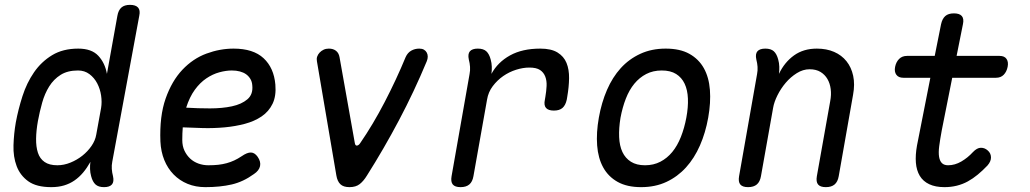

<svg xmlns="http://www.w3.org/2000/svg" viewBox="-20 -760 4240 790"><path d="M442 -95Q439 -80 440 -65Q441 -50 445 -35Q450 -12 440.5 -1Q431 10 408 10Q385 10 373 -1Q361 -12 355 -35Q351 -49 350.5 -64.5Q350 -80 352 -94Q338 -69 322 -50Q306 -31 286.5 -17.5Q267 -4 243.5 3Q220 10 191 10Q130 10 96.5 -14Q63 -38 48.5 -76.5Q34 -115 35.5 -162.5Q37 -210 45 -256Q55 -310 72.5 -364.5Q90 -419 120 -462.5Q150 -506 194.5 -533Q239 -560 302 -560Q357 -560 384.5 -530.5Q412 -501 420 -456L463 -695Q467 -718 479.5 -729Q492 -740 515 -740Q538 -740 548 -729Q558 -718 553 -695ZM216 -80Q243 -80 270 -91Q297 -102 319 -119.5Q341 -137 356.5 -159.5Q372 -182 376 -206L396 -316Q400 -340 396 -367Q392 -394 380 -417Q368 -440 348 -455Q328 -470 301 -470Q258 -470 229.5 -452Q201 -434 182.5 -404.5Q164 -375 153.5 -337.5Q143 -300 136 -262Q129 -223 128.5 -189.5Q128 -156 136 -131.5Q144 -107 163.5 -93.5Q183 -80 216 -80Z M1040 -115Q1054 -95 1050 -76.5Q1046 -58 1025 -44Q981 -12 933.5 -1Q886 10 825 10Q785 10 752 -3.5Q719 -17 694.5 -42Q670 -67 656 -101.5Q642 -136 640 -178Q636 -282 661.5 -354.5Q687 -427 730.5 -473Q774 -519 829.5 -539.5Q885 -560 941 -560Q1022 -560 1064.5 -520.5Q1107 -481 1113 -412Q1117 -365 1101.5 -333Q1086 -301 1056.5 -281Q1027 -261 987.5 -250.5Q948 -240 904.5 -236Q861 -232 816.5 -233Q772 -234 732 -236Q731 -224 730.5 -211Q730 -198 730 -184Q730 -159 739 -140Q748 -121 762.5 -107.5Q777 -94 796.5 -87Q816 -80 837 -80Q860 -80 878 -82Q896 -84 912.5 -88.5Q929 -93 944 -100Q959 -107 974 -117Q997 -133 1012.5 -132.5Q1028 -132 1040 -115ZM746 -317Q794 -314 844 -314Q894 -314 934 -322.5Q974 -331 998 -351.5Q1022 -372 1018 -409Q1017 -424 1010 -435.5Q1003 -447 992.5 -454.5Q982 -462 967 -466Q952 -470 934 -470Q910 -470 882.5 -462.5Q855 -455 829 -437.5Q803 -420 781.5 -390.5Q760 -361 746 -317Z M1364 -38 1284 -508Q1282 -518 1285 -527Q1288 -536 1295 -543.5Q1302 -551 1311.5 -555.5Q1321 -560 1333 -560Q1351 -560 1362.5 -551Q1374 -542 1377 -525L1440 -171Q1442 -160 1449 -161Q1456 -162 1462 -171Q1515 -248 1563 -340.5Q1611 -433 1649 -525Q1657 -543 1672 -551.5Q1687 -560 1705 -560Q1717 -560 1724.5 -555.5Q1732 -551 1736 -543.5Q1740 -536 1740 -527Q1740 -518 1736 -508Q1684 -383 1621.5 -265Q1559 -147 1490 -38Q1476 -15 1460 -2.5Q1444 10 1418 10Q1393 10 1380.5 -2Q1368 -14 1364 -38Z M1875 10Q1852 10 1843 -1Q1834 -12 1838 -35L1912 -455Q1915 -470 1914 -485Q1913 -500 1909 -515Q1904 -538 1913.5 -549Q1923 -560 1946 -560Q1969 -560 1981 -549Q1993 -538 1999 -515Q2003 -501 2003.5 -485.5Q2004 -470 2002 -456Q2028 -504 2078.5 -532Q2129 -560 2203 -560Q2248 -560 2274 -544Q2300 -528 2311 -501Q2322 -474 2321.5 -438Q2321 -402 2314 -362L2312 -350Q2307 -327 2294.5 -316Q2282 -305 2259 -305Q2236 -305 2226.5 -316Q2217 -327 2222 -350L2224 -362Q2228 -385 2229 -406.5Q2230 -428 2223.5 -445Q2217 -462 2202 -472Q2187 -482 2158 -482Q2132 -482 2103.5 -473Q2075 -464 2050.5 -447Q2026 -430 2007.5 -405.5Q1989 -381 1984 -350L1928 -35Q1924 -12 1911 -1Q1898 10 1875 10Z M2618 10Q2560 10 2521.5 -11.5Q2483 -33 2462 -71Q2441 -109 2437 -161.5Q2433 -214 2444 -276Q2455 -338 2477.5 -390Q2500 -442 2534 -479.5Q2568 -517 2614.5 -538.5Q2661 -560 2719 -560Q2778 -560 2816.5 -538.5Q2855 -517 2876 -479.5Q2897 -442 2901 -390Q2905 -338 2894 -276Q2883 -214 2860 -161.5Q2837 -109 2802.5 -71Q2768 -33 2722 -11.5Q2676 10 2618 10ZM2634 -80Q2669 -80 2697 -94.5Q2725 -109 2746 -134.5Q2767 -160 2781.5 -196.5Q2796 -233 2804 -276Q2812 -319 2810.5 -354.5Q2809 -390 2797 -415.5Q2785 -441 2762 -455.5Q2739 -470 2703 -470Q2667 -470 2639 -455.5Q2611 -441 2590 -415.5Q2569 -390 2555 -354Q2541 -318 2533 -275Q2526 -232 2527.5 -196Q2529 -160 2541 -134.5Q2553 -109 2576 -94.5Q2599 -80 2634 -80Z M3129 -560Q3152 -560 3164 -549Q3176 -538 3182 -515Q3186 -501 3186.5 -485.5Q3187 -470 3185 -456Q3208 -504 3247 -532Q3286 -560 3341 -560Q3381 -560 3412 -546.5Q3443 -533 3463 -508Q3483 -483 3490.5 -448Q3498 -413 3490 -370L3431 -35Q3427 -12 3414 -1Q3401 10 3378 10Q3355 10 3346 -1Q3337 -12 3341 -35L3396 -344Q3401 -370 3398 -393.5Q3395 -417 3384.5 -435Q3374 -453 3356 -464Q3338 -475 3311 -475Q3284 -475 3258.5 -459Q3233 -443 3213 -419.5Q3193 -396 3179 -368Q3165 -340 3161 -316L3111 -35Q3107 -12 3094 -1Q3081 10 3058 10Q3035 10 3026 -1Q3017 -12 3021 -35L3095 -455Q3098 -470 3097 -485Q3096 -500 3092 -515Q3087 -538 3096.5 -549Q3106 -560 3129 -560Z M4093 -530Q4113 -530 4121.5 -517.5Q4130 -505 4126 -485Q4122 -465 4110 -452.5Q4098 -440 4078 -440H3898L3855 -224Q3848 -186 3844.5 -159Q3841 -132 3844 -114.5Q3847 -97 3856 -88.5Q3865 -80 3881 -80Q3909 -80 3935.5 -95.5Q3962 -111 3983 -134Q4000 -152 4016 -152Q4032 -152 4044 -141Q4057 -130 4057.5 -113Q4058 -96 4043 -79Q4023 -58 4003 -41.5Q3983 -25 3962 -13.5Q3941 -2 3917 4Q3893 10 3866 10Q3829 10 3803.5 -2Q3778 -14 3764.5 -36.5Q3751 -59 3748.5 -90.5Q3746 -122 3753 -161L3808 -440H3697Q3677 -440 3668 -452.5Q3659 -465 3663 -485Q3667 -505 3679.5 -517.5Q3692 -530 3712 -530H3826L3852 -660Q3857 -683 3869.5 -694Q3882 -705 3905 -705Q3928 -705 3937.5 -694Q3947 -683 3942 -660L3916 -530Z"/></svg>

Font: Maple Mono Normal NL
Style: Italic
Weight: 400
Italic angle: -10°
Monospace: yes
Designer: subframe7536
Version: Version 7.000